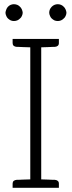

<svg xmlns="http://www.w3.org/2000/svg" viewBox="-20 -893 341 913"><path d="M240 -670C253 -671 260 -677 260 -688V-708H176H124H40V-688C40 -677 47 -671 60 -670H69C74 -670 81 -669 91 -669C101 -669 112 -668 124 -668V-40C112 -40 101 -39 91 -39C81 -39 74 -38 69 -38H60C47 -37 40 -31 40 -20V0H124H176H260V-20C260 -31 253 -37 240 -38H230C225 -38 218 -39 208 -39C198 -39 188 -40 176 -40V-668C188 -668 198 -669 208 -669C218 -669 225 -670 230 -670ZM88 -832C88 -837 86 -843 84 -848C82 -853 79 -857 75 -861C71 -865 67 -868 62 -870C57 -872 51 -873 46 -873C41 -873 36 -872 31 -870C26 -868 22 -865 18 -861C14 -857 12 -853 10 -848C8 -843 6 -837 6 -832C6 -827 8 -822 10 -817C12 -812 14 -809 18 -805C22 -802 26 -798 31 -796C36 -794 41 -793 46 -793C51 -793 57 -794 62 -796C67 -798 71 -801 75 -805C79 -808 82 -812 84 -817C86 -822 88 -827 88 -832ZM296 -832C296 -837 294 -843 292 -848C290 -853 287 -857 283 -861C279 -865 275 -868 270 -870C265 -872 260 -873 255 -873C244 -873 234 -869 226 -861C218 -853 214 -843 214 -832C214 -827 216 -822 218 -817C220 -812 222 -809 226 -805C230 -802 234 -798 239 -796C244 -794 249 -793 255 -793C260 -793 265 -794 270 -796C275 -798 279 -801 283 -805C287 -808 290 -812 292 -817C294 -822 296 -827 296 -832Z"/></svg>

Font: SVN-Aleo
Style: Light
Weight: 300
Designer: Alessio Laiso
Version: Version 1.2.2